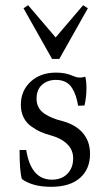

<svg xmlns="http://www.w3.org/2000/svg" viewBox="-20 -702 424 733"><path d="M178.7 -477.1 69.8 -670.4 87.4 -682.1 192.4 -559.1 297.4 -682.1 315.4 -670.4 206.5 -477.1ZM63.5 -18.6Q54.7 -47.9 54.7 -129.4H80.1Q98.1 -16.1 178.2 -16.1Q215.3 -16.1 237.3 -38.6Q259.3 -61 259.3 -97.7Q259.3 -129.4 236.8 -151.6Q214.4 -173.8 175.8 -184.6Q152.3 -190.9 134.3 -199Q116.2 -207 97.9 -220.5Q79.6 -233.9 69.6 -254.6Q59.6 -275.4 59.6 -302.2Q59.6 -355.5 96.9 -390.1Q134.3 -424.8 193.8 -424.8Q231.4 -424.8 258.8 -412.1Q281.7 -401.4 305.7 -409.2Q310.1 -390.1 310.1 -365.2Q310.1 -333 302.7 -299.3L278.3 -298.3Q274.4 -319.3 269.8 -334.2Q265.1 -349.1 255.9 -364.7Q246.6 -380.4 231 -388.7Q215.3 -397 193.4 -397Q161.6 -397 140.6 -378.4Q119.6 -359.9 119.6 -325.2Q119.6 -306.6 127.4 -292Q135.3 -277.3 150.4 -267.6Q165.5 -257.8 181.2 -251.5Q196.8 -245.1 218.3 -239.7Q268.1 -226.6 295.9 -194.6Q323.7 -162.6 323.7 -114.7Q323.7 -56.2 285.2 -22.5Q246.6 11.2 175.3 11.2Q104 11.2 63.5 -18.6Z"/></svg>

Font: Elstob 18pt
Style: Regular
Weight: 400
Designer: Peter S. Baker
Version: Version 1.015